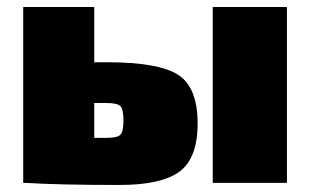

<svg xmlns="http://www.w3.org/2000/svg" viewBox="-20 -520 882 546"><path d="M248 -343H283Q432 -343 487 -307Q542 -271 542 -169Q542 -70 490.5 -32Q439 6 320 6Q147 6 52 0H46V-500H248ZM796 -500V0H585V-500ZM248 -128H283Q314 -128 322.5 -137Q331 -146 331 -177Q331 -209 322.5 -218Q314 -227 283 -227H248Z"/></svg>

Font: Exo 2.0 Black
Style: Regular
Weight: 900
Designer: Natanael Gama
Version: Version 1.001;PS 001.001;hotconv 1.0.70;makeotf.lib2.5.58329